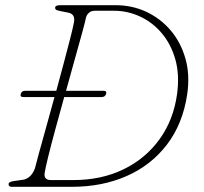

<svg xmlns="http://www.w3.org/2000/svg" viewBox="-20 -720 786 740"><path d="M13 -10Q13 -20 35.5 -22.5L67.5 -27Q81 -28.5 93.5 -38.8Q106 -49 114.5 -70.5Q118.5 -87 130 -129.2Q141.5 -171.5 157.5 -228.2Q173.5 -285 190 -346H69.5Q56.5 -346 60 -358Q63.5 -370 76.5 -370H197Q212 -425.5 226 -477.8Q240 -530 250.2 -570.2Q260.5 -610.5 264.5 -631Q272.5 -666 242 -671.5L214 -677Q201 -679.5 196.8 -682Q192.5 -684.5 192.5 -690.5Q192.5 -700 213 -700H425.5Q489 -700 543.8 -674.5Q598.5 -649 637.8 -602.8Q677 -556.5 694.8 -493.8Q712.5 -431 701.5 -356.5Q684.5 -242.5 623.5 -162.8Q562.5 -83 468.2 -41.5Q374 0 257 0H25.5Q13 0 13 -10ZM262.5 -26Q371 -26 456.2 -67.5Q541.5 -109 595.2 -183.8Q649 -258.5 662.5 -358Q672.5 -432 655.8 -491Q639 -550 603.5 -592Q568 -634 520 -656.2Q472 -678.5 420 -678.5H345.5Q332 -678.5 323.8 -671.5Q315.5 -664.5 312 -654.5Q308 -635 296 -591.5Q284 -548 267.8 -490Q251.5 -432 234.5 -370H379.5Q392.5 -370 389 -358Q385 -346 372 -346H227.5Q209.5 -281 193 -220.5Q176.5 -160 165.5 -115Q154.5 -70 152 -52.5Q148.5 -26 176.5 -26Z"/></svg>

Font: Fraunces 9pt S050 Thin
Style: Italic
Weight: 100
Italic angle: -16°
Version: Version 1.000; ttfautohint (v1.8.3)